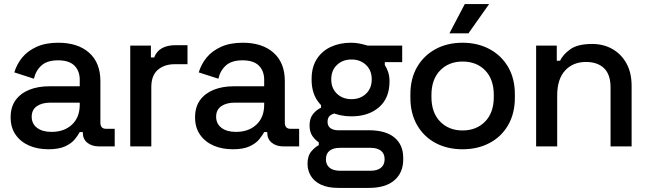

<svg xmlns="http://www.w3.org/2000/svg" viewBox="-20 -716 3169 939"><path d="M32 -142Q32 -193 56.5 -226.5Q81 -260 123.5 -277Q166 -294 220 -294H370V-326Q370 -369 344 -395Q318 -421 264 -421Q211 -421 183 -396Q155 -371 146 -331L50 -362Q62 -402 88.5 -434.5Q115 -467 159 -487Q203 -507 265 -507Q361 -507 416 -458Q471 -409 471 -319V-116Q471 -86 499 -86H541V0H464Q429 0 407 -18Q385 -36 385 -67V-70H370Q362 -55 346 -35Q330 -15 299 -0.5Q268 14 217 14Q164 14 122.5 -4Q81 -22 56.5 -57Q32 -92 32 -142ZM370 -204V-214H226Q185 -214 160 -196.5Q135 -179 135 -145Q135 -111 161 -91Q187 -71 232 -71Q294 -71 332 -106.5Q370 -142 370 -204Z M617 0V-493H718V-435H734Q746 -466 772.5 -480.5Q799 -495 838 -495H897V-402H834Q784 -402 752 -374.5Q720 -347 720 -290V0Z M934 -142Q934 -193 958.5 -226.5Q983 -260 1025.5 -277Q1068 -294 1122 -294H1272V-326Q1272 -369 1246 -395Q1220 -421 1166 -421Q1113 -421 1085 -396Q1057 -371 1048 -331L952 -362Q964 -402 990.5 -434.5Q1017 -467 1061 -487Q1105 -507 1167 -507Q1263 -507 1318 -458Q1373 -409 1373 -319V-116Q1373 -86 1401 -86H1443V0H1366Q1331 0 1309 -18Q1287 -36 1287 -67V-70H1272Q1264 -55 1248 -35Q1232 -15 1201 -0.5Q1170 14 1119 14Q1066 14 1024.5 -4Q983 -22 958.5 -57Q934 -92 934 -142ZM1272 -204V-214H1128Q1087 -214 1062 -196.5Q1037 -179 1037 -145Q1037 -111 1063 -91Q1089 -71 1134 -71Q1196 -71 1234 -106.5Q1272 -142 1272 -204Z M1636 203Q1583 203 1549.5 187Q1516 171 1500 144Q1484 117 1484 85Q1484 46 1503 24Q1522 2 1539 -6V-20Q1523 -30 1508.5 -50Q1494 -70 1494 -103Q1494 -138 1511.5 -159Q1529 -180 1550 -189V-206L1622 -162Q1606 -160 1594 -150.5Q1582 -141 1582 -120Q1582 -99 1596.5 -89Q1611 -79 1633 -79H1784Q1866 -79 1909 -43.5Q1952 -8 1952 56V64Q1952 128 1909 165.5Q1866 203 1784 203ZM1793 119Q1825 119 1843 104.5Q1861 90 1861 63Q1861 35 1843 21Q1825 7 1793 7H1642Q1610 7 1592 21Q1574 35 1574 63Q1574 90 1592 104.5Q1610 119 1642 119ZM1798 -328Q1798 -372 1770 -398.5Q1742 -425 1699 -425Q1656 -425 1628 -398.5Q1600 -372 1600 -328Q1600 -284 1628 -257.5Q1656 -231 1699 -231Q1742 -231 1770 -257.5Q1798 -284 1798 -328ZM1504 -326V-330Q1504 -388 1529.5 -427.5Q1555 -467 1598.5 -487Q1642 -507 1697 -507Q1720 -507 1741 -502.5Q1762 -498 1778 -493H1947V-412H1862V-398Q1872 -383 1878.5 -363Q1885 -343 1885 -318Q1885 -236 1833.5 -191.5Q1782 -147 1699 -147Q1643 -147 1599 -167.5Q1555 -188 1529.5 -228Q1504 -268 1504 -326Z M1987 -239V-254Q1987 -332 2020 -388.5Q2053 -445 2110.5 -476Q2168 -507 2242 -507Q2316 -507 2374 -476Q2432 -445 2465 -388.5Q2498 -332 2498 -254V-239Q2498 -161 2465 -104Q2432 -47 2374 -16.5Q2316 14 2242 14Q2168 14 2110.5 -16.5Q2053 -47 2020 -104Q1987 -161 1987 -239ZM2395 -242V-251Q2395 -328 2353 -371.5Q2311 -415 2242 -415Q2175 -415 2132.5 -371.5Q2090 -328 2090 -251V-242Q2090 -165 2132.5 -121.5Q2175 -78 2242 -78Q2310 -78 2352.5 -121.5Q2395 -165 2395 -242ZM2178 -553 2253 -696H2372L2271 -553Z M2602 0V-493H2703V-419H2719Q2733 -449 2769 -475Q2805 -501 2876 -501Q2932 -501 2975.5 -476Q3019 -451 3044 -405.5Q3069 -360 3069 -296V0H2966V-288Q2966 -352 2934 -382.5Q2902 -413 2846 -413Q2782 -413 2743.5 -371Q2705 -329 2705 -249V0Z"/></svg>

Font: Space Grotesk Frontify Medium
Style: Regular
Weight: 500
Designer: Florian Karsten
Version: Version 2.000